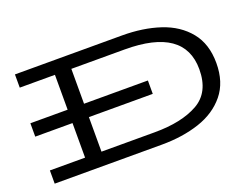

<svg xmlns="http://www.w3.org/2000/svg" viewBox="-104 -909 1486 1133"><g transform="rotate(-20 638.5 -343.0)"><path d="M1207 -343Q1207 -223 1144.5 -146.5Q1082 -70 976.5 -35Q871 0 739 0H67V-83H288V-300H54V-384H288V-603H67V-686H739Q871 -686 976.5 -651Q1082 -616 1144.5 -539.5Q1207 -463 1207 -343ZM1100 -343Q1100 -603 726 -603H391V-384H792V-300H391V-83H726Q895 -83 997.5 -140.5Q1100 -198 1100 -343Z"/></g></svg>

Font: BioRhyme Expanded
Style: Regular
Weight: 400
Width: 7
Designer: Aoife Mooney
Foundry: Aoife Mooney Type
Version: Version 1.000